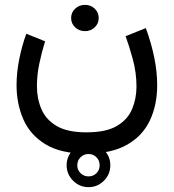

<svg xmlns="http://www.w3.org/2000/svg" viewBox="-20 -418 717 792"><path d="M254.9 263.7Q254.9 226.6 281.5 200.2Q308.1 173.8 345.2 173.8Q382.3 173.8 408.7 200.2Q435.1 226.6 435.1 263.7Q435.1 300.8 408.7 327.4Q382.3 354 345.2 354Q308.1 354 281.5 327.4Q254.9 300.8 254.9 263.7ZM298.8 263.7Q298.8 283.2 312.3 296.4Q325.7 309.6 345.2 309.6Q364.7 309.6 377.9 296.4Q391.1 283.2 391.1 263.7Q391.1 244.1 377.9 230.7Q364.7 217.3 345.2 217.3Q325.7 217.3 312.3 230.7Q298.8 244.1 298.8 263.7ZM273.4 -343.8Q273.4 -366.7 290 -382.3Q306.6 -397.9 330.6 -397.9Q354.5 -397.9 370.8 -382.3Q387.2 -366.7 387.2 -343.8Q387.2 -320.8 370.8 -305.2Q354.5 -289.6 330.6 -289.6Q306.6 -289.6 290 -305.2Q273.4 -320.8 273.4 -343.8ZM336.4 127.9Q418 127.9 462.6 101.3Q507.3 74.7 525.1 31.5Q543 -11.7 543 -61Q543 -119.1 527.3 -175.8Q511.7 -232.4 498 -268.6L581.5 -302.2Q604.5 -239.3 616.5 -179.9Q628.4 -120.6 628.4 -66.9Q628.4 15.6 597.9 79.6Q567.4 143.6 502.9 179.7Q438.5 215.8 336.4 215.8Q231 215.8 167.7 177.2Q104.5 138.7 76.4 74.5Q48.3 10.3 48.3 -66.4Q48.3 -118.2 59.1 -172.6Q69.8 -227.1 88.4 -278.8L166 -247.6Q151.9 -202.6 142.1 -155.3Q132.3 -107.9 132.3 -63.5Q132.3 -10.7 151.1 32.7Q169.9 76.2 214.4 102.1Q258.8 127.9 336.4 127.9Z"/></svg>

Font: Vazirmatn RD
Style: Regular
Weight: 400
Designer: Saber Rastikerdar
Foundry: Saber Rastikerdar
Version: Version 32.102